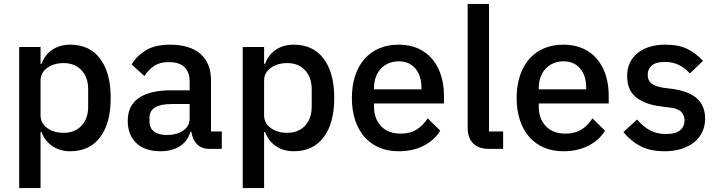

<svg xmlns="http://www.w3.org/2000/svg" viewBox="-20 -760 3664 980"><path d="M78 -520H187V-434H192Q209 -481 247.5 -506.5Q286 -532 338 -532Q437 -532 491 -460.5Q545 -389 545 -260Q545 -131 491 -59.5Q437 12 338 12Q286 12 247.5 -14Q209 -40 192 -86H187V200H78ZM305 -82Q362 -82 396 -118.5Q430 -155 430 -215V-305Q430 -365 396 -401.5Q362 -438 305 -438Q255 -438 221 -413.5Q187 -389 187 -349V-171Q187 -131 221 -106.5Q255 -82 305 -82Z M1051 0Q1008 0 985 -24.5Q962 -49 957 -87H952Q937 -38 897 -13Q857 12 800 12Q719 12 675.5 -30Q632 -72 632 -143Q632 -221 688.5 -260Q745 -299 854 -299H948V-343Q948 -391 922 -417Q896 -443 841 -443Q795 -443 766 -423Q737 -403 717 -372L652 -431Q678 -475 725 -503.5Q772 -532 848 -532Q949 -532 1003 -485Q1057 -438 1057 -350V-89H1112V0ZM831 -71Q882 -71 915 -93.5Q948 -116 948 -154V-229H856Q743 -229 743 -159V-141Q743 -106 766.5 -88.5Q790 -71 831 -71Z M1219 -520H1328V-434H1333Q1350 -481 1388.5 -506.5Q1427 -532 1479 -532Q1578 -532 1632 -460.5Q1686 -389 1686 -260Q1686 -131 1632 -59.5Q1578 12 1479 12Q1427 12 1388.5 -14Q1350 -40 1333 -86H1328V200H1219ZM1446 -82Q1503 -82 1537 -118.5Q1571 -155 1571 -215V-305Q1571 -365 1537 -401.5Q1503 -438 1446 -438Q1396 -438 1362 -413.5Q1328 -389 1328 -349V-171Q1328 -131 1362 -106.5Q1396 -82 1446 -82Z M2015 12Q1959 12 1915 -7Q1871 -26 1840 -61.5Q1809 -97 1792.5 -147.5Q1776 -198 1776 -260Q1776 -322 1792.5 -372.5Q1809 -423 1840 -458.5Q1871 -494 1915 -513Q1959 -532 2015 -532Q2072 -532 2115.5 -512Q2159 -492 2188 -456.5Q2217 -421 2231.5 -374Q2246 -327 2246 -273V-232H1889V-215Q1889 -155 1924.5 -116.5Q1960 -78 2026 -78Q2074 -78 2107 -99Q2140 -120 2163 -156L2227 -93Q2198 -45 2143 -16.5Q2088 12 2015 12ZM2015 -447Q1987 -447 1963.5 -437Q1940 -427 1923.5 -409Q1907 -391 1898 -366Q1889 -341 1889 -311V-304H2131V-314Q2131 -374 2100 -410.5Q2069 -447 2015 -447Z M2478 0Q2422 0 2394.5 -28.5Q2367 -57 2367 -108V-740H2476V-89H2548V0Z M2856 12Q2800 12 2756 -7Q2712 -26 2681 -61.5Q2650 -97 2633.5 -147.5Q2617 -198 2617 -260Q2617 -322 2633.5 -372.5Q2650 -423 2681 -458.5Q2712 -494 2756 -513Q2800 -532 2856 -532Q2913 -532 2956.5 -512Q3000 -492 3029 -456.5Q3058 -421 3072.5 -374Q3087 -327 3087 -273V-232H2730V-215Q2730 -155 2765.5 -116.5Q2801 -78 2867 -78Q2915 -78 2948 -99Q2981 -120 3004 -156L3068 -93Q3039 -45 2984 -16.5Q2929 12 2856 12ZM2856 -447Q2828 -447 2804.5 -437Q2781 -427 2764.5 -409Q2748 -391 2739 -366Q2730 -341 2730 -311V-304H2972V-314Q2972 -374 2941 -410.5Q2910 -447 2856 -447Z M3373 12Q3299 12 3249 -14Q3199 -40 3162 -86L3232 -150Q3261 -115 3296.5 -95.5Q3332 -76 3379 -76Q3427 -76 3450.5 -94.5Q3474 -113 3474 -146Q3474 -171 3457.5 -188.5Q3441 -206 3400 -211L3352 -217Q3272 -227 3226.5 -263.5Q3181 -300 3181 -372Q3181 -410 3195 -439.5Q3209 -469 3234.5 -489.5Q3260 -510 3295.5 -521Q3331 -532 3374 -532Q3444 -532 3488.5 -510Q3533 -488 3568 -449L3501 -385Q3481 -409 3448.5 -426.5Q3416 -444 3374 -444Q3329 -444 3307.5 -426Q3286 -408 3286 -379Q3286 -349 3305 -334Q3324 -319 3366 -312L3414 -306Q3500 -293 3539.5 -255.5Q3579 -218 3579 -155Q3579 -117 3564.5 -86.5Q3550 -56 3523 -34Q3496 -12 3458 0Q3420 12 3373 12Z"/></svg>

Font: IBM Plex Sans Hebrew Medium
Style: Regular
Weight: 500
Designer: Mike Abbink, Paul van der Laan, Pieter van Rosmalen, Yanek Iontef
Foundry: Bold Monday
Version: Version 1.2